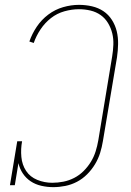

<svg xmlns="http://www.w3.org/2000/svg" viewBox="-20 -763 540 791"><path d="M199 8Q175 8 150.5 2.5Q126 -3 106.5 -16Q87 -29 74 -48.5Q61 -68 56 -91L41 0H21L51 -181H71Q65 -149 68 -116.5Q71 -84 87.5 -59Q104 -34 133.5 -22Q163 -10 195 -10Q218 -10 241 -14.5Q264 -19 285.5 -30Q307 -41 324.5 -58.5Q342 -76 354.5 -96.5Q367 -117 374 -139.5Q381 -162 385 -185L442 -530Q446 -554 447 -578.5Q448 -603 442.5 -625.5Q437 -648 425 -668Q413 -688 394.5 -701Q376 -714 353 -719.5Q330 -725 305 -725Q276 -725 245.5 -716.5Q215 -708 190 -688.5Q165 -669 147 -642Q129 -615 119 -586L101 -592Q112 -624 131.5 -653Q151 -682 179 -703Q207 -724 240 -733.5Q273 -743 305 -743Q333 -743 359 -737Q385 -731 406 -717Q427 -703 441 -681Q455 -659 461 -634Q467 -609 466.5 -581.5Q466 -554 462 -527L404 -182Q400 -157 392.5 -133Q385 -109 371.5 -86.5Q358 -64 339 -45Q320 -26 297 -14Q274 -2 249 3Q224 8 199 8Z"/></svg>

Font: Iosevka Slab Thin
Style: Italic
Weight: 100
Italic angle: -9°
Monospace: yes
Designer: Belleve Invis
Foundry: Belleve Invis
Version: Version 11.1.1; ttfautohint (v1.8.3)